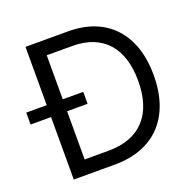

<svg xmlns="http://www.w3.org/2000/svg" viewBox="-152 -858 998 989"><g transform="rotate(-20 347.5 -363.5)"><path d="M312.5 0C534.1 0 659.1 -137.8 659.1 -365.1C659.1 -590.9 534.1 -727.3 322.4 -727.3H88.1V-407.7H-24.1V-342.3H88.1V0ZM176.1 -78.1V-342.3H288.4V-407.7H176.1V-649.1H316.8C487.2 -649.1 573.9 -541.2 573.9 -365.1C573.9 -187.5 487.2 -78.1 306.8 -78.1Z"/></g></svg>

Font: Karasuma Gothic
Style: Regular
Weight: 400
Designer: Rasmus Andersson, Ryoko Nishizuka
Foundry: Genbu
Version: Version 1.00